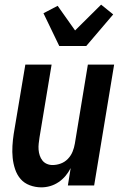

<svg xmlns="http://www.w3.org/2000/svg" viewBox="-20 -798 540 826"><path d="M158 8Q132 8 108 -1Q84 -10 68.5 -28Q53 -46 45 -70Q37 -94 34.5 -119Q32 -144 33.5 -170Q35 -196 39 -222L89 -520H202L150 -207Q148 -194 146.5 -180.5Q145 -167 146 -154Q147 -141 151 -129Q155 -117 162.5 -107.5Q170 -98 181.5 -93Q193 -88 206 -88Q224 -88 241.5 -94.5Q259 -101 272 -114.5Q285 -128 292 -145Q299 -162 302 -180L358 -520H471L385 0H272L284 -75Q275 -57 262 -41.5Q249 -26 232 -14.5Q215 -3 196 2.5Q177 8 158 8ZM235 -600 167 -741 228 -773 303 -667 415 -778 467 -736 351 -600Z"/></svg>

Font: Iosevka Oblique
Style: Bold
Weight: 700
Italic angle: -9°
Monospace: yes
Designer: Belleve Invis
Foundry: Belleve Invis
Version: Version 32.5.0; ttfautohint (v1.8.4)